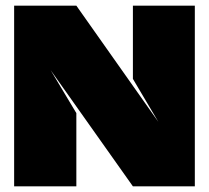

<svg xmlns="http://www.w3.org/2000/svg" viewBox="-20 -659 740 679"><path d="M540 -228 250 -639H30V0H250V-259L159 -411L450 0H669V-639H450V-380Z"/></svg>

Font: Banana Brick
Style: Regular
Weight: 400
Designer: artmaker
Foundry: artmaker
Version: Version 4.000 2011 initial release